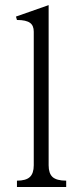

<svg xmlns="http://www.w3.org/2000/svg" viewBox="-20 -748 332 769"><path d="M47.9 1H245.1V-24.4Q207 -24.4 190.4 -39.1Q174.8 -53.7 174.8 -85.9V-727.5L43.9 -681.6L47.9 -668Q85 -668 100.6 -656.2Q115.2 -645.5 115.2 -621.1V-85.9Q115.2 -53.7 99.6 -39.1Q84 -24.4 47.9 -24.4Z"/></svg>

Font: Batang
Style: Regular
Weight: 400
Version: Version 2.21